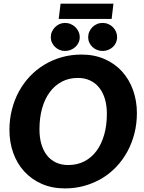

<svg xmlns="http://www.w3.org/2000/svg" viewBox="-20 -1040 800 1068"><path d="M741.5 -411Q741.5 -352 727.8 -298Q714 -244 688.8 -197.5Q663.5 -151 627.8 -113Q592 -75 547.5 -48.2Q503 -21.5 451 -6.8Q399 8 341.5 8Q269.5 8 212.2 -17.2Q155 -42.5 115 -86.2Q75 -130 53.8 -189.2Q32.5 -248.5 32.5 -317Q32.5 -376 46.2 -430.2Q60 -484.5 85.2 -531Q110.5 -577.5 146.5 -615.5Q182.5 -653.5 227 -680.2Q271.5 -707 323.5 -721.8Q375.5 -736.5 433.5 -736.5Q505 -736.5 562.2 -711.2Q619.5 -686 659.2 -642Q699 -598 720.2 -538.5Q741.5 -479 741.5 -411ZM574.5 -407Q574.5 -452 563.8 -488.8Q553 -525.5 532.2 -551.8Q511.5 -578 481.5 -592.2Q451.5 -606.5 413.5 -606.5Q363.5 -606.5 324 -585.8Q284.5 -565 256.8 -527.5Q229 -490 214.2 -437.2Q199.5 -384.5 199.5 -320.5Q199.5 -275.5 210 -239Q220.5 -202.5 240.8 -176.5Q261 -150.5 291 -136.2Q321 -122 359.5 -122Q409.5 -122 449.2 -142.5Q489 -163 516.8 -200.5Q544.5 -238 559.5 -290.5Q574.5 -343 574.5 -407ZM317 -1019.5H611L601 -934.5H306.5ZM423.5 -833Q423.5 -817 417 -803Q410.5 -789 399.2 -778.8Q388 -768.5 373.2 -762.5Q358.5 -756.5 341.5 -756.5Q325.5 -756.5 311.2 -762.5Q297 -768.5 286.2 -778.8Q275.5 -789 269 -803Q262.5 -817 262.5 -833Q262.5 -849.5 269 -863.8Q275.5 -878 286.2 -889Q297 -900 311.2 -906.2Q325.5 -912.5 341.5 -912.5Q358.5 -912.5 373.2 -906.2Q388 -900 399.2 -889Q410.5 -878 417 -863.8Q423.5 -849.5 423.5 -833ZM631.5 -833Q631.5 -817 625.2 -803Q619 -789 608 -778.8Q597 -768.5 582.2 -762.5Q567.5 -756.5 550.5 -756.5Q534 -756.5 519.5 -762.5Q505 -768.5 494 -778.8Q483 -789 476.8 -803Q470.5 -817 470.5 -833Q470.5 -849.5 476.8 -863.8Q483 -878 494 -889Q505 -900 519.5 -906.2Q534 -912.5 550.5 -912.5Q567.5 -912.5 582.2 -906.2Q597 -900 608 -889Q619 -878 625.2 -863.8Q631.5 -849.5 631.5 -833Z"/></svg>

Font: Lato ExtraBold
Style: Italic
Weight: 800
Italic angle: -7°
Designer: Lukasz Dziedzic with Adam Twardoch and Botio Nikoltchev
Foundry: tyPoland Lukasz Dziedzic
Version: Version 2.015; 2015-08-06; http://www.latofonts.com/